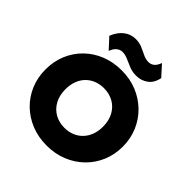

<svg xmlns="http://www.w3.org/2000/svg" viewBox="-248 -1125 1318 1318"><g transform="rotate(45 411.5 -465.5)"><path d="M411.5 15Q330 15 261.5 -12.8Q193 -40.5 142.5 -90Q92 -139.5 64.2 -206Q36.5 -272.5 36.5 -350Q36.5 -428 64.2 -494.5Q92 -561 142.5 -610.5Q193 -660 261.5 -687.5Q330 -715 411.5 -715Q493 -715 561.2 -687Q629.5 -659 680.2 -609Q731 -559 759 -492.8Q787 -426.5 787 -350Q787 -272.5 759 -206Q731 -139.5 680.2 -90Q629.5 -40.5 561.2 -12.8Q493 15 411.5 15ZM411.5 -157.5Q451.5 -157.5 484.8 -171Q518 -184.5 542.5 -209.8Q567 -235 580.5 -270.5Q594 -306 594 -350Q594 -409 570.5 -452.2Q547 -495.5 505.8 -519Q464.5 -542.5 411.5 -542.5Q372 -542.5 338.5 -529Q305 -515.5 280.5 -490.5Q256 -465.5 242.8 -429.8Q229.5 -394 229.5 -350Q229.5 -291 253 -247.8Q276.5 -204.5 317.5 -181Q358.5 -157.5 411.5 -157.5ZM253.5 -746 183 -822.5Q205.5 -878 243 -906.8Q280.5 -935.5 328 -935.5Q363.5 -935.5 392.5 -922.8Q421.5 -910 447.8 -897.2Q474 -884.5 500.5 -884.5Q524 -884.5 542 -899.2Q560 -914 571 -946L640.5 -869Q630 -814 593 -786.2Q556 -758.5 506 -758.5Q470 -758.5 439 -771Q408 -783.5 380.2 -796Q352.5 -808.5 327 -808.5Q303.5 -808.5 284.5 -793.5Q265.5 -778.5 253.5 -746Z"/></g></svg>

Font: Geologica Thin Cursive ExtraBold
Style: Regular
Weight: 800
Version: Version 1.010;gftools[0.9.28]